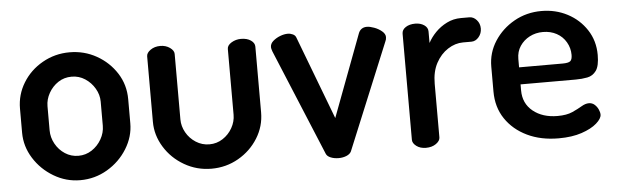

<svg xmlns="http://www.w3.org/2000/svg" viewBox="-39 -600 2351 730"><g transform="rotate(-5 1137.0 -235.0)"><path d="M242 8Q188 8 141 -20Q94 -48 65.5 -93.5Q37 -139 37 -191V-283Q37 -336 64.5 -381Q92 -426 139.5 -453Q187 -480 243 -480Q299 -480 346 -453.5Q393 -427 421.5 -382.5Q450 -338 450 -283V-191Q450 -140 421.5 -94Q393 -48 345.5 -20Q298 8 242 8ZM243 -85Q271 -85 294 -100Q317 -115 331 -139.5Q345 -164 345 -191V-283Q345 -309 331 -333Q317 -357 294 -372Q271 -387 243 -387Q214 -387 191.5 -372Q169 -357 155.5 -333Q142 -309 142 -283V-191Q142 -164 155.5 -139.5Q169 -115 192 -100Q215 -85 243 -85Z M743 8Q687 8 639.5 -19.5Q592 -47 564 -92.5Q536 -138 536 -189V-439Q536 -452 551.5 -463Q567 -474 589 -474Q610 -474 625.5 -463Q641 -452 641 -439V-189Q641 -163 654.5 -139Q668 -115 691.5 -100Q715 -85 743 -85Q771 -85 794 -100Q817 -115 830.5 -139Q844 -163 844 -189V-440Q844 -454 860.5 -464Q877 -474 897 -474Q920 -474 934.5 -464Q949 -454 949 -440V-189Q949 -136 921 -91Q893 -46 846 -19Q799 8 743 8Z M1228 10Q1211 10 1197.5 4.5Q1184 -1 1180 -11L1012 -416Q1011 -419 1009.5 -424Q1008 -429 1008 -433Q1008 -446 1019.5 -456Q1031 -466 1046.5 -472Q1062 -478 1076 -478Q1086 -478 1095.5 -473.5Q1105 -469 1108 -459L1228 -143L1346 -457Q1350 -467 1358 -472.5Q1366 -478 1378 -478Q1389 -478 1405.5 -472Q1422 -466 1434.5 -455.5Q1447 -445 1447 -433Q1447 -428 1446 -424Q1445 -420 1443 -416L1276 -11Q1271 -1 1257.5 4.5Q1244 10 1228 10Z M1562 0Q1540 0 1525.5 -11Q1511 -22 1511 -35V-440Q1511 -455 1525.5 -464.5Q1540 -474 1562 -474Q1582 -474 1596 -464.5Q1610 -455 1610 -440V-396Q1621 -417 1639.5 -436Q1658 -455 1683 -467.5Q1708 -480 1737 -480H1769Q1785 -480 1797 -466.5Q1809 -453 1809 -434Q1809 -415 1797 -401Q1785 -387 1769 -387H1737Q1707 -387 1679 -369Q1651 -351 1633.5 -318.5Q1616 -286 1616 -240V-35Q1616 -22 1600.5 -11Q1585 0 1562 0Z M2068 8Q2000 8 1948 -17Q1896 -42 1866 -86.5Q1836 -131 1836 -191V-286Q1836 -339 1864.5 -383Q1893 -427 1940 -453.5Q1987 -480 2044 -480Q2098 -480 2143 -456.5Q2188 -433 2215.5 -391Q2243 -349 2243 -295Q2243 -253 2230 -235Q2217 -217 2196 -213Q2175 -209 2152 -209H1941V-186Q1941 -136 1977.5 -106.5Q2014 -77 2071 -77Q2106 -77 2128 -87Q2150 -97 2165 -106Q2180 -115 2193 -115Q2206 -115 2215 -107Q2224 -99 2229 -88Q2234 -77 2234 -68Q2234 -53 2213.5 -35Q2193 -17 2156 -4.5Q2119 8 2068 8ZM1941 -274H2107Q2129 -274 2136.5 -280Q2144 -286 2144 -304Q2144 -330 2131 -352.5Q2118 -375 2095 -387.5Q2072 -400 2043 -400Q2015 -400 1992 -388Q1969 -376 1955 -355Q1941 -334 1941 -306Z"/></g></svg>

Font: Dosis SemiBold
Style: Regular
Weight: 600
Designer: EdgarTolentino, PabloImpallari, IginoMarini
Foundry: EdgarTolentino, PabloImpallari, IginoMarini
Version: Version 3.001; ttfautohint (v1.8.2)